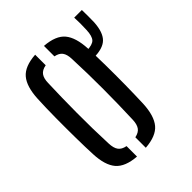

<svg xmlns="http://www.w3.org/2000/svg" viewBox="-177 -708 817 817"><g transform="rotate(-45 231.0 -299.5)"><path d="M47.5 -133Q45.5 -174 44.8 -233.2Q44 -292.5 44.5 -354.5Q45 -416.5 47.5 -466.5Q51 -536.5 78.8 -569.2Q106.5 -602 172.5 -606.5V-543Q148 -538.5 137.5 -524Q127 -509.5 126.5 -482.5Q123.5 -402.5 123 -306.5Q122.5 -210.5 126.5 -118Q127.5 -90 138 -75.5Q148.5 -61 172.5 -56.5V6.5Q106.5 1.5 78.5 -31.2Q50.5 -64 47.5 -133ZM225.5 6.5V-56.5Q249.5 -61.5 259.5 -76Q269.5 -90.5 270.5 -116.5Q274 -207 274.2 -298.2Q274.5 -389.5 270.5 -484Q269.5 -511 259.2 -525Q249 -539 225.5 -543.5V-606.5Q292 -601.5 319.2 -568.5Q346.5 -535.5 350 -466.5Q352 -421 352.8 -362.5Q353.5 -304 352.8 -244Q352 -184 350 -133Q346.5 -64 319 -31.2Q291.5 1.5 225.5 6.5ZM339 -421Q328.5 -421 316.5 -423V-464Q326.5 -463 339.5 -463Q375 -464 387.5 -477.2Q400 -490.5 401.5 -526Q402.5 -542 402.5 -563.8Q402.5 -585.5 401.5 -600.5H447.5Q448 -585 448 -563.2Q448 -541.5 447.5 -526Q444 -469.5 419.5 -445.2Q395 -421 339 -421Z"/></g></svg>

Font: Big Shoulders Stencil Text
Style: Regular
Weight: 400
Designer: Patric King
Foundry: XO Type Co
Version: Version 1.000